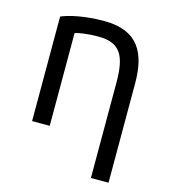

<svg xmlns="http://www.w3.org/2000/svg" viewBox="-108 -619 787 894"><g transform="rotate(15 285.5 -172.0)"><path d="M80 4H165V-443C179 -448 220 -456 276 -456C380 -456 413 -405 413 -270V189H498V-290C498 -435 449 -533 285 -533C188 -533 118 -516 80 -500Z"/></g></svg>

Font: Repo
Style: Regular
Weight: 400
Designer: Stefan Peev
Foundry: Context Ltd
Version: Version 0.000